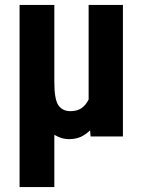

<svg xmlns="http://www.w3.org/2000/svg" viewBox="-20 -548 583 771"><path d="M198.2 -528.3Q198.2 -450.2 198.2 -217.8Q198.2 -150.4 213.9 -126Q230.5 -101.6 262.7 -101.6Q289.1 -101.6 306.6 -113.3Q324.2 -125 335.9 -148.4Q335.9 -274.4 335.9 -528.3Q370.1 -528.3 473.6 -528.3Q473.6 -396.5 473.6 0Q441.4 0 343.8 0Q343.8 -5.9 341.8 -24.4Q324.2 -7.8 303.7 2Q282.2 10.7 257.8 10.7Q241.2 10.7 225.6 5.9Q210.9 1 198.2 -6.8Q198.2 63.5 198.2 203.1Q163.1 203.1 58.6 203.1Q58.6 88.9 58.6 -253.9Q58.6 -322.3 58.6 -528.3Q93.8 -528.3 198.2 -528.3Z"/></svg>

Font: Noto Sans Hebrew DECATHLON 
Style: Bold
Weight: 400
Designer: Monotype Design Team
Version: Version 2.000;GOOG;noto-fonts:20170220:a8a215d2e889